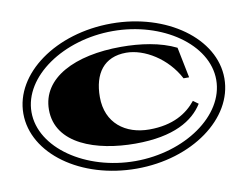

<svg xmlns="http://www.w3.org/2000/svg" viewBox="-78 -827 1227 950"><g transform="rotate(-10 535.0 -351.5)"><path d="M536 13C814 13 1040 -150 1040 -352C1040 -553 814 -716 536 -716C256 -716 30 -553 30 -352C30 -150 256 13 536 13ZM536 -25C287 -25 71 -172 71 -352C71 -531 287 -678 536 -678C785 -678 999 -531 999 -352C999 -172 785 -25 536 -25ZM551 -110C746 -110 845 -173 893 -250L867 -269C822 -213 751 -167 631 -167C511 -167 417 -236 417 -367C417 -485 471 -561 583 -561C674 -561 785 -494 841 -387H869L838 -541C759 -580 660 -594 563 -594C331 -594 158 -509 158 -349C158 -176 356 -110 551 -110Z"/></g></svg>

Font: Sprat Extended Black
Style: Regular
Weight: 900
Width: 9
Designer: Ethan Nakache
Foundry: Collletttivo
Version: Version 2.000;Glyphs 3.2 (3217)